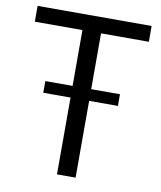

<svg xmlns="http://www.w3.org/2000/svg" viewBox="-83 -807 734 874"><g transform="rotate(10 284.0 -370.0)"><path d="M114 -409H240V-667H20V-740H547V-667H326V-409H459V-355H326V0H240V-355H114Z"/></g></svg>

Font: Encode Sans Narrow
Style: Regular
Weight: 400
Designer: Pablo Impallari, Andres Torresi
Foundry: Pablo Impallari, Andres Torresi
Version: Version 1.000; ttfautohint (v1.00) -l 8 -r 50 -G 200 -x 14 -